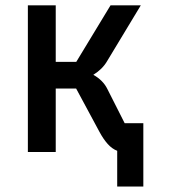

<svg xmlns="http://www.w3.org/2000/svg" viewBox="-20 -570 640 720"><path d="M353 -75.5 265.5 -238H189V0H84.5V-550H189V-338H266L394.5 -550H508L381.5 -340.5Q364 -310.5 330 -289.5Q366.5 -269 382.5 -236.5L447.5 -108H517.5V129.5H419.5V-4.5Q400 -12 383.8 -30.2Q367.5 -48.5 353 -75.5Z"/></svg>

Font: JuliaMono SemiBold
Style: Regular
Weight: 600
Monospace: yes
Designer: cormullion
Foundry: corm
Version: Version 0.055; ttfautohint (v1.8.4)